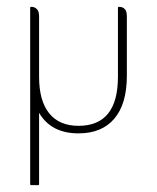

<svg xmlns="http://www.w3.org/2000/svg" viewBox="-20 -380 457 560"><path d="M94 -51V157Q94 160 91 160H71Q68 160 68 157V-357Q68 -360 71 -360H73Q80 -360 87 -354Q94 -348 94 -332V-156Q94 -86 123.5 -49.5Q153 -13 209 -13Q324 -13 324 -156V-357Q324 -360 327 -360H329Q337 -360 343.5 -354Q350 -348 350 -332V-159Q350 -77 313.5 -34Q277 9 209 9Q129 9 94 -51Z"/></svg>

Font: Zain ExtraLight
Style: Regular
Weight: 200
Designer: Zain,Boutros
Foundry: Mobile Telecommunications Company (Zain), 2024
Version: Version 1.51; ttfautohint (v1.8.4)